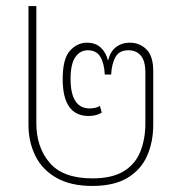

<svg xmlns="http://www.w3.org/2000/svg" viewBox="-20 -604 586 634"><path d="M285 10Q213 10 166 -17Q119 -44 96.5 -90Q74 -136 74 -192V-584H100V-197Q100 -118 144 -66.5Q188 -15 285 -15Q350 -15 388.5 -38.5Q427 -62 443.5 -103.5Q460 -145 460 -197V-364Q460 -403 445 -420.5Q430 -438 404 -438Q374 -438 361.5 -416Q349 -394 347 -358H326Q324 -396 311 -417Q298 -438 270 -438Q244 -438 228.5 -415Q213 -392 213 -344Q213 -246 276 -246Q296 -246 310 -254L316 -232Q297 -221 273 -221Q187 -221 187 -343Q187 -410 211 -436.5Q235 -463 267 -463Q296 -463 313 -446.5Q330 -430 336 -406H338Q343 -432 362 -447.5Q381 -463 409 -463Q441 -463 463.5 -441Q486 -419 486 -369V-192Q486 -136 466 -90Q446 -44 401.5 -17Q357 10 285 10Z"/></svg>

Font: Noto Sans Thai UI SemCond Thin
Style: Regular
Weight: 100
Width: 4
Designer: Monotype Design Team
Foundry: Monotype Imaging Inc.
Version: Version 2.000